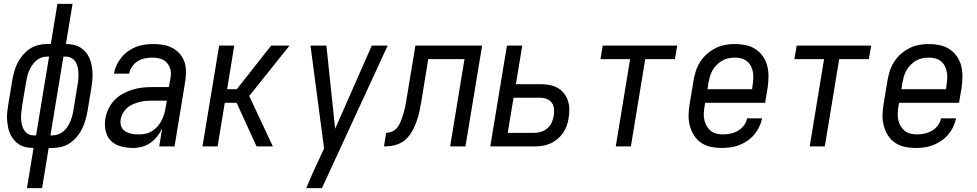

<svg xmlns="http://www.w3.org/2000/svg" viewBox="-20 -755 5040 990"><path d="M119 215 153 8Q133 8 114 4Q95 0 79 -10Q63 -20 51.5 -34Q40 -48 32 -65.5Q24 -83 21 -101.5Q18 -120 16.5 -139.5Q15 -159 17.5 -179Q20 -199 23 -219L43 -339Q47 -362 53 -384.5Q59 -407 69.5 -428.5Q80 -450 96 -469Q112 -488 132 -502Q152 -516 175 -522Q198 -528 221 -528H242L276 -735H354L320 -528Q340 -528 359.5 -524Q379 -520 394.5 -510Q410 -500 422 -486Q434 -472 441.5 -454.5Q449 -437 452.5 -418.5Q456 -400 457 -380.5Q458 -361 456 -341Q454 -321 451 -301L431 -181Q427 -158 420.5 -135.5Q414 -113 403.5 -91.5Q393 -70 377.5 -51Q362 -32 341.5 -18Q321 -4 298 2Q275 8 252 8H231L197 215ZM166 -57 233 -463H221Q206 -463 191 -457Q176 -451 164.5 -440.5Q153 -430 144 -416Q135 -402 129 -387.5Q123 -373 120 -358.5Q117 -344 114 -329L94 -209Q92 -193 90 -176.5Q88 -160 88.5 -144.5Q89 -129 92.5 -113.5Q96 -98 103.5 -85.5Q111 -73 124 -65Q137 -57 153 -57ZM240 -57H252Q267 -57 282 -63Q297 -69 309 -79.5Q321 -90 329.5 -104Q338 -118 344 -132.5Q350 -147 353.5 -161.5Q357 -176 359 -191L379 -311Q382 -327 383.5 -343.5Q385 -360 384.5 -375.5Q384 -391 381 -406.5Q378 -422 370.5 -434.5Q363 -447 349.5 -455Q336 -463 320 -463H307Z M667 8Q635 8 604.5 0Q574 -8 553 -28Q532 -48 525 -79Q518 -110 523 -142Q527 -167 538.5 -192Q550 -217 568.5 -237Q587 -257 611.5 -270.5Q636 -284 661 -292Q686 -300 711.5 -303Q737 -306 763 -306H851L858 -347Q859 -353 860 -360Q861 -367 861 -373Q862 -392 854.5 -409Q847 -426 834 -437.5Q821 -449 803 -453.5Q785 -458 766 -458Q747 -458 727 -454Q707 -450 690 -439.5Q673 -429 661 -411.5Q649 -394 646 -375H568Q571 -397 581 -418.5Q591 -440 606 -458.5Q621 -477 640.5 -491Q660 -505 682 -513.5Q704 -522 726.5 -525Q749 -528 771 -528Q797 -528 822.5 -523.5Q848 -519 869.5 -507.5Q891 -496 907 -477.5Q923 -459 931 -436Q939 -413 939 -387Q939 -361 935 -335L880 0H801L816 -92Q805 -70 790 -51Q775 -32 755.5 -18.5Q736 -5 712.5 1.5Q689 8 667 8ZM699 -62Q715 -62 732.5 -66Q750 -70 765.5 -80Q781 -90 793 -104Q805 -118 813 -133.5Q821 -149 826 -166Q831 -183 834 -200L840 -236H763Q747 -236 730 -234.5Q713 -233 697 -228.5Q681 -224 664.5 -217Q648 -210 635 -198.5Q622 -187 613.5 -171.5Q605 -156 602 -139Q600 -127 602 -114.5Q604 -102 610.5 -92.5Q617 -83 627 -77Q637 -71 649 -67.5Q661 -64 673.5 -63Q686 -62 699 -62Z M1303 0 1200 -225H1139L1102 0H1024L1110 -520H1188L1151 -295H1201L1378 -520H1473L1265 -260L1387 0Z M1559 215Q1573 182 1587 149.5Q1601 117 1617 84L1651 11L1581 -520H1663L1708 -91L1897 -520H1979L1640 215Z M2301 0 2375 -450H2188L2155 -247Q2151 -226 2147.5 -205Q2144 -184 2138.5 -163Q2133 -142 2125 -121Q2117 -100 2106.5 -80.5Q2096 -61 2080 -44Q2064 -27 2044 -17Q2024 -7 2002.5 -3.5Q1981 0 1960 0L1971 -70Q1985 -70 1999 -75.5Q2013 -81 2023.5 -92Q2034 -103 2040.5 -116.5Q2047 -130 2052 -144Q2057 -158 2061 -172Q2065 -186 2068 -199.5Q2071 -213 2073.5 -227Q2076 -241 2078 -255L2122 -520H2466L2380 0Z M2508 0 2594 -520H2673L2640 -321H2766Q2790 -321 2812.5 -317Q2835 -313 2854 -302.5Q2873 -292 2887 -275Q2901 -258 2908 -237Q2915 -216 2915.5 -192.5Q2916 -169 2912 -146Q2909 -126 2902 -106Q2895 -86 2882.5 -68.5Q2870 -51 2853 -37Q2836 -23 2816 -14.5Q2796 -6 2776 -3Q2756 0 2736 0ZM2735 -70Q2752 -70 2770 -75.5Q2788 -81 2802.5 -93.5Q2817 -106 2824.5 -123Q2832 -140 2835 -157Q2838 -175 2836.5 -193Q2835 -211 2825.5 -224.5Q2816 -238 2800 -244.5Q2784 -251 2766 -251H2628L2598 -70Z M3155 0 3229 -450H3076L3088 -520H3472L3460 -450H3307L3233 0Z M3701 8Q3672 8 3644.5 2Q3617 -4 3595 -19Q3573 -34 3558.5 -57Q3544 -80 3537 -106.5Q3530 -133 3530.5 -161.5Q3531 -190 3536 -219L3556 -339Q3560 -364 3568 -389Q3576 -414 3590.5 -436.5Q3605 -459 3625.5 -477Q3646 -495 3670 -507Q3694 -519 3719.5 -523.5Q3745 -528 3769 -528Q3798 -528 3826 -522Q3854 -516 3876.5 -501Q3899 -486 3914.5 -463.5Q3930 -441 3936.5 -414Q3943 -387 3942.5 -358.5Q3942 -330 3938 -301L3925 -225H3616L3613 -208Q3610 -190 3609 -172.5Q3608 -155 3611.5 -138Q3615 -121 3623 -106.5Q3631 -92 3643.5 -81.5Q3656 -71 3672.5 -66.5Q3689 -62 3707 -62Q3727 -62 3746.5 -66Q3766 -70 3784.5 -80.5Q3803 -91 3816 -108.5Q3829 -126 3832 -145H3910Q3905 -123 3895 -101.5Q3885 -80 3869.5 -61.5Q3854 -43 3833.5 -29Q3813 -15 3791 -6.5Q3769 2 3746 5Q3723 8 3701 8ZM3858 -295 3860 -312Q3863 -330 3864 -347.5Q3865 -365 3862.5 -381.5Q3860 -398 3852.5 -413Q3845 -428 3832.5 -438.5Q3820 -449 3804 -453.5Q3788 -458 3770 -458Q3754 -458 3736.5 -454.5Q3719 -451 3704 -442.5Q3689 -434 3676 -421Q3663 -408 3654 -392.5Q3645 -377 3640.5 -360.5Q3636 -344 3633 -328L3628 -295Z M4155 0 4229 -450H4076L4088 -520H4472L4460 -450H4307L4233 0Z M4701 8Q4672 8 4644.5 2Q4617 -4 4595 -19Q4573 -34 4558.5 -57Q4544 -80 4537 -106.5Q4530 -133 4530.5 -161.5Q4531 -190 4536 -219L4556 -339Q4560 -364 4568 -389Q4576 -414 4590.5 -436.5Q4605 -459 4625.5 -477Q4646 -495 4670 -507Q4694 -519 4719.5 -523.5Q4745 -528 4769 -528Q4798 -528 4826 -522Q4854 -516 4876.5 -501Q4899 -486 4914.5 -463.5Q4930 -441 4936.5 -414Q4943 -387 4942.5 -358.5Q4942 -330 4938 -301L4925 -225H4616L4613 -208Q4610 -190 4609 -172.5Q4608 -155 4611.5 -138Q4615 -121 4623 -106.5Q4631 -92 4643.5 -81.5Q4656 -71 4672.5 -66.5Q4689 -62 4707 -62Q4727 -62 4746.5 -66Q4766 -70 4784.5 -80.5Q4803 -91 4816 -108.5Q4829 -126 4832 -145H4910Q4905 -123 4895 -101.5Q4885 -80 4869.5 -61.5Q4854 -43 4833.5 -29Q4813 -15 4791 -6.5Q4769 2 4746 5Q4723 8 4701 8ZM4858 -295 4860 -312Q4863 -330 4864 -347.5Q4865 -365 4862.5 -381.5Q4860 -398 4852.5 -413Q4845 -428 4832.5 -438.5Q4820 -449 4804 -453.5Q4788 -458 4770 -458Q4754 -458 4736.5 -454.5Q4719 -451 4704 -442.5Q4689 -434 4676 -421Q4663 -408 4654 -392.5Q4645 -377 4640.5 -360.5Q4636 -344 4633 -328L4628 -295Z"/></svg>

Font: Iosevka Oblique
Style: Regular
Weight: 400
Italic angle: -9°
Monospace: yes
Designer: Belleve Invis
Foundry: Belleve Invis
Version: Version 32.5.0; ttfautohint (v1.8.4)